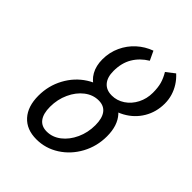

<svg xmlns="http://www.w3.org/2000/svg" viewBox="-186 -734 847 847"><g transform="rotate(45 238.0 -310.0)"><path d="M56.5 -131.5Q56.5 -193.5 85.1 -246.4Q113.7 -299.2 162.1 -330.2Q210.5 -361.3 267.7 -361.3Q329 -361.3 363.3 -323.4Q397.6 -285.5 397.6 -218.5Q397.6 -156.5 369 -103.6Q340.3 -50.8 291.9 -19.8Q243.5 11.3 186.3 11.3Q125 11.3 90.7 -26.6Q56.5 -64.5 56.5 -131.5ZM326.6 -216.9Q326.6 -259.7 309.7 -282.3Q292.7 -304.8 259.7 -304.8Q224.2 -304.8 194 -281.5Q163.7 -258.1 145.6 -218.5Q127.4 -179 127.4 -133.1Q127.4 -90.3 144.4 -67.7Q161.3 -45.2 194.4 -45.2Q229.8 -45.2 260.1 -68.5Q290.3 -91.9 308.5 -131.5Q326.6 -171 326.6 -216.9ZM142.7 -444.4Q142.7 -487.9 160.1 -525.4Q177.4 -562.9 207.3 -589.9Q237.1 -616.9 275 -630.6L295.2 -587.9Q256.5 -564.5 235.1 -528.6Q213.7 -492.7 213.7 -442.7Q213.7 -403.2 232.3 -381.9Q250.8 -360.5 284.7 -360.5Q316.9 -360.5 344.8 -379Q372.6 -397.6 388.7 -429Q404.8 -460.5 404.8 -497.6Q404.8 -529.8 398.4 -552.8Q391.9 -575.8 377.4 -600L416.9 -630.6Q436.3 -612.9 449.2 -592.3Q462.1 -571.8 469 -548.8Q475.8 -525.8 475.8 -500.8Q475.8 -448.4 450.4 -405.6Q425 -362.9 380.2 -338.3Q335.5 -313.7 281.5 -313.7Q238.7 -313.7 207.3 -329.4Q175.8 -345.2 159.3 -374.6Q142.7 -404 142.7 -444.4Z"/></g></svg>

Font: Playfair Micro SmCond SmLight
Style: Italic
Weight: 360
Width: 4
Italic angle: -15.6°
Designer: Claus Eggers Sørensen
Foundry: Claus Eggers Sørensen
Version: Version 2.203;Glyphs 3.3 (3326)